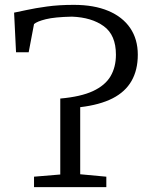

<svg xmlns="http://www.w3.org/2000/svg" viewBox="-20 -770 615 790"><path d="M120 0V-43L228 -52V-364.5Q312.5 -372 362.5 -395.2Q412.5 -418.5 434.8 -456.2Q457 -494 457 -545Q457 -626 407 -662.2Q357 -698.5 276 -701.5Q205 -700 168.8 -691Q132.5 -682 120 -671L98 -555H46L38 -718Q56.5 -721.5 90.5 -729Q124.5 -736.5 173.2 -743.2Q222 -750 284 -750Q367 -750 425.8 -725.2Q484.5 -700.5 515.8 -654.5Q547 -608.5 547 -545Q547 -482 521.2 -437Q495.5 -392 443 -365.2Q390.5 -338.5 310 -329V-53L417.5 -43V0Z"/></svg>

Font: Merriweather Light
Style: Regular
Weight: 300
Version: Version 2.100